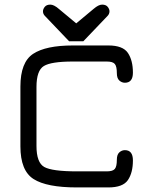

<svg xmlns="http://www.w3.org/2000/svg" viewBox="-20 -820 656 840"><path d="M454.1 0C496.4 0 524.9 -10.7 539.6 -32.2C554.2 -53.7 561.5 -82.4 561.5 -118.2C561.5 -148.1 549.8 -163.1 526.4 -163.1C517.3 -163.1 509.1 -159.8 502 -153.3C494.8 -146.8 491.2 -136.1 491.2 -121.1C491.2 -101.6 488.3 -88.2 482.4 -81.1C476.6 -73.9 464.8 -70.3 447.3 -70.3H316.4C244.1 -70.3 196.6 -76.7 173.8 -89.4C151 -102.1 139.6 -132.8 139.6 -181.6V-439.5C139.6 -487.6 150.4 -518.2 171.9 -531.2C193.4 -544.3 235.7 -550.8 298.8 -550.8H447.3C464.8 -550.8 476.6 -547.2 482.4 -540C488.3 -532.9 491.2 -519.5 491.2 -500C491.2 -485 494.8 -474.3 502 -467.8C509.1 -461.3 517.3 -458 526.4 -458C549.8 -458 561.5 -472.7 561.5 -502C561.5 -537.8 554.2 -566.6 539.6 -588.4C524.9 -610.2 496.4 -621.1 454.1 -621.1H298.8C220.1 -621.1 162.1 -608.9 125 -584.5C87.9 -560.1 69.3 -512.4 69.3 -441.4V-179.7C69.3 -108.7 88.5 -61 127 -36.6C165.4 -12.2 228.5 0 316.4 0ZM344.7 -639.6 450.2 -750C456.1 -755.9 459 -762.7 459 -770.5C459 -777 456.4 -783.5 451.2 -790C446 -796.5 437.8 -799.8 426.8 -799.8C416.3 -799.8 404 -793.6 389.6 -781.2L313.5 -717.8L237.3 -781.2C223 -793.6 210.6 -799.8 200.2 -799.8C189.1 -799.8 181 -796.5 175.8 -790C170.6 -783.5 168 -777 168 -770.5C168 -762.7 170.9 -755.9 176.8 -750L282.2 -639.6Z"/></svg>

Font: Jura
Style: DemiBold
Weight: 600
Version: Version 2.5.1